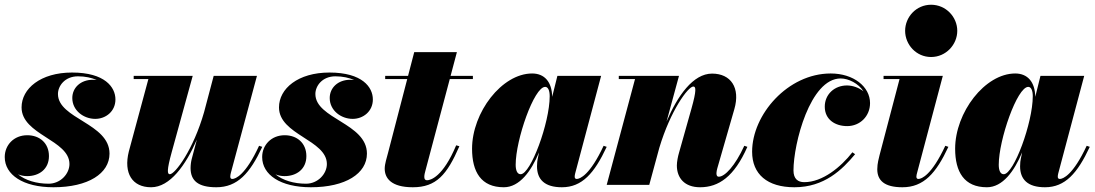

<svg xmlns="http://www.w3.org/2000/svg" viewBox="-20 -780 4618 810"><path d="M442 -132C442 -260 224.5 -278.5 224.5 -383.5C224.5 -417 253 -458 309 -458C340 -458 366.5 -452 388 -442.5C383 -443 377.5 -443.5 372 -443.5C319.5 -443.5 285 -409.5 285 -366.5C285 -314 332.5 -278.5 382 -278.5C425.5 -278.5 467 -309.5 467 -360.5C467 -412.5 422 -474 284 -474C151 -474 71 -406 71 -327C71 -211 273 -190 273 -88C273 -47 235.5 -5 185 -5C134 -5 87 -19 56 -44.5C68 -39.5 81 -37 94.5 -37C144.5 -37 186.5 -66 186.5 -121.5C186.5 -176 147.5 -209.5 95 -209.5C38.5 -209.5 0 -168 0 -117.5C0 -43 76.5 10 205.5 10C352 10 442 -48 442 -132Z M793 -460H544V-446.5H606L523.5 -141C500.5 -49 538 10 617.5 10C697 10 763.5 -83 810.5 -191L789 -110C786 -99 784 -84 784 -71C784 -18 815.5 10 892.5 10C982 10 1034.5 -49 1086.5 -160.5L1073 -165C1016 -41.5 973.5 -25 960 -25C954 -25 951.5 -28.5 951.5 -35C951.5 -39.5 952.5 -45 954 -51L1064 -460H881.5L841 -307C795.5 -148 718.5 -45 696.5 -45C685.5 -45 683 -60.5 704.5 -138.5Z M1528 -132C1528 -260 1310.5 -278.5 1310.5 -383.5C1310.5 -417 1339 -458 1395 -458C1426 -458 1452.5 -452 1474 -442.5C1469 -443 1463.5 -443.5 1458 -443.5C1405.5 -443.5 1371 -409.5 1371 -366.5C1371 -314 1418.5 -278.5 1468 -278.5C1511.5 -278.5 1553 -309.5 1553 -360.5C1553 -412.5 1508 -474 1370 -474C1237 -474 1157 -406 1157 -327C1157 -211 1359 -190 1359 -88C1359 -47 1321.5 -5 1271 -5C1220 -5 1173 -19 1142 -44.5C1154 -39.5 1167 -37 1180.5 -37C1230.5 -37 1272.5 -66 1272.5 -121.5C1272.5 -176 1233.5 -209.5 1181 -209.5C1124.5 -209.5 1086 -168 1086 -117.5C1086 -43 1162.5 10 1291.5 10C1438 10 1528 -48 1528 -132Z M1918 -163 1904.5 -167C1848.5 -33 1796 -19.5 1781.5 -19.5C1774 -19.5 1770 -24 1770 -33.5C1770 -42.5 1772.5 -52 1774.5 -59L1877.5 -446.5H1975V-460H1881L1907.5 -560H1727.5L1701.5 -460H1605V-446.5H1698L1617 -135C1612 -115 1603 -89 1603 -68.5C1603 -29 1629.5 10 1721.5 10C1820.5 10 1865.5 -42.5 1918 -163Z M2539.5 -160.5 2526.5 -165C2469 -41.5 2426.5 -25 2413 -25C2407.5 -25 2404.5 -28.5 2404.5 -34C2404.5 -38.5 2405 -43 2406.5 -48.5L2516 -460H2331.5L2309.5 -371.5C2308.5 -434.5 2277 -470 2225 -470C2097 -470 1971.5 -305.5 1971.5 -152.5C1971.5 -55 2009.5 10 2105.5 10C2172 10 2221 -58 2254 -137L2248.5 -110C2247 -103 2245.5 -93 2245.5 -78.5C2245.5 -23.5 2277 10 2350.5 10C2435.5 10 2487.5 -49 2539.5 -160.5ZM2299 -374C2299 -262 2219 -45 2176.5 -45C2161.5 -45 2155.5 -62.5 2155.5 -85C2155.5 -190 2233 -413.5 2280 -413.5C2291.5 -413.5 2299 -399.5 2299 -374Z M2659 -446.5 2539.5 0H2719L2761.5 -156.5C2808.5 -313.5 2883 -415 2905 -415C2916 -415 2919 -399.5 2897 -321.5L2845 -137C2840 -120.5 2835.5 -97.5 2835.5 -82C2835.5 -29 2868 10 2933.5 10C3012 10 3077.5 -34.5 3133 -160.5L3120 -165C3081 -79.5 3037.5 -34.5 3012.5 -34.5C3006 -34.5 3002.5 -38 3002.5 -49.5C3002.5 -54.5 3004.5 -64.5 3006 -69.5L3078 -319.5C3104 -409.5 3063.5 -469.5 2984 -469.5C2904 -469.5 2838 -375.5 2792 -267L2844.5 -460H2590.5V-446.5Z M3587.5 -129.5 3576 -137.5C3527.5 -75.5 3450.5 -11.5 3373 -11.5C3346.5 -11.5 3327.5 -25 3327.5 -61C3327.5 -173.5 3397.5 -449 3526.5 -449C3560 -449 3601.5 -428 3623 -394.5C3603.5 -410.5 3576.5 -419.5 3553 -419.5C3501 -419.5 3459.5 -382.5 3459.5 -330C3459.5 -275 3504 -248 3554 -248C3608 -248 3650.5 -289.5 3650.5 -345C3650.5 -414 3581.5 -470 3484.5 -470C3303.5 -470 3153 -296.5 3153 -140C3153 -45 3217 10 3331.5 10C3457.5 10 3533 -64 3587.5 -129.5Z M3798.5 -650C3798.5 -592 3845 -539.5 3908 -539.5C3971 -539.5 4018.5 -592 4018.5 -650C4018.5 -708 3971 -760 3908 -760C3845 -760 3798.5 -708 3798.5 -650ZM3981 -160.5 3968 -165C3910.5 -41.5 3868 -25 3854.5 -25C3849 -25 3846 -28.5 3846 -34.5C3846 -40 3847.5 -45.5 3849 -51L3957.5 -460H3707.5V-446.5H3775L3690.5 -125C3688 -114 3681 -91 3681 -66C3681 -19.5 3710 10 3787 10C3877 10 3929 -49 3981 -160.5Z M4577.5 -160.5 4564.5 -165C4507 -41.5 4464.5 -25 4451 -25C4445.5 -25 4442.5 -28.5 4442.5 -34C4442.5 -38.5 4443 -43 4444.5 -48.5L4554 -460H4369.5L4347.5 -371.5C4346.5 -434.5 4315 -470 4263 -470C4135 -470 4009.5 -305.5 4009.5 -152.5C4009.5 -55 4047.5 10 4143.5 10C4210 10 4259 -58 4292 -137L4286.5 -110C4285 -103 4283.5 -93 4283.5 -78.5C4283.5 -23.5 4315 10 4388.5 10C4473.5 10 4525.5 -49 4577.5 -160.5ZM4337 -374C4337 -262 4257 -45 4214.5 -45C4199.5 -45 4193.5 -62.5 4193.5 -85C4193.5 -190 4271 -413.5 4318 -413.5C4329.5 -413.5 4337 -399.5 4337 -374Z"/></svg>

Font: Bodoni* 16pt Fatface
Style: Italic
Weight: 900
Italic angle: -13°
Version: Version 2.3